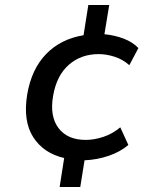

<svg xmlns="http://www.w3.org/2000/svg" viewBox="-20 -628 640 763"><path d="M217 115 235 0Q153 -19 112 -83Q71 -147 88 -252Q105 -353 163 -413Q221 -473 312 -488L331 -608H414L395 -492Q436 -488 471.5 -474.5Q507 -461 530 -437L494 -369Q468 -392 435.5 -402.5Q403 -413 372 -413Q302 -413 253.5 -370.5Q205 -328 191 -247Q177 -166 212.5 -119Q248 -72 321 -72Q354 -72 390.5 -84Q427 -96 458 -122L490 -52Q459 -25 412.5 -9Q366 7 316 9L299 115Z"/></svg>

Font: Mulish SemiBold
Style: Italic
Weight: 600
Italic angle: -9°
Designer: Vernon Adams
Foundry: Vernon Adams
Version: Version 3.603; ttfautohint (v1.8.3)